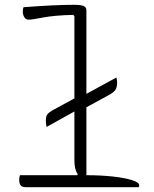

<svg xmlns="http://www.w3.org/2000/svg" viewBox="-20 -780 640 800"><path d="M63 -50H302L304 -54Q290 -74 290 -111V-315H289L174 -251Q171 -265 171 -278Q171 -295 177.5 -303.5Q184 -312 200 -321L290 -370V-713L285 -718Q206 -716 159.5 -707Q113 -698 99 -698Q88 -698 81.5 -708Q75 -718 75 -732Q75 -743 78 -750Q145 -755 195.5 -757.5Q246 -760 290 -760Q314 -760 327 -755.5Q340 -751 340 -737V-389L465 -457Q468 -447 468 -435Q468 -416 460.5 -405Q453 -394 430 -382L340 -333V-50Q400 -50 450 -44.5Q500 -39 530 -29.5Q560 -20 560 -8Q560 -4 558 0H89Q71 0 65.5 -8.5Q60 -17 60 -30Q60 -41 63 -50Z"/></svg>

Font: Recursive Mn Csl St Lt
Style: Regular
Weight: 300
Monospace: yes
Version: Version 1.079;hotconv 1.0.112;makeotfexe 2.5.65598; ttfautoh